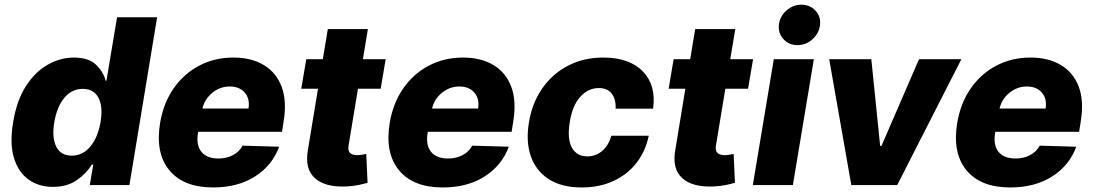

<svg xmlns="http://www.w3.org/2000/svg" viewBox="-20 -802 4737 832"><path d="M540.8 0 660.9 -727.3H487.3L441.2 -452.1H437.7Q428.8 -489.7 396.6 -521.1Q364.4 -552.6 299.8 -552.6Q242.6 -552.6 188.3 -522.5Q134 -492.5 93.4 -430.6Q52.8 -368.6 36.9 -272.4Q21.4 -179.3 40.6 -117.2Q59.8 -55 104.2 -23.6Q148.7 7.8 209.1 7.8Q270.9 7.8 313 -21.5Q355.2 -50.8 377.3 -88.4H384L369 0ZM415.6 -272.7Q404.3 -206.3 371.3 -166.9Q338.4 -127.5 290.8 -127.5Q242.9 -127.5 223.5 -167.1Q204.1 -206.7 215.3 -272.7Q226.4 -338.4 258.4 -377.7Q290.4 -416.9 339 -416.9Q386.6 -416.9 406.8 -378.2Q427 -339.5 415.6 -272.7Z M903.1 10.3Q774.9 10.3 713.4 -64.8Q652 -139.9 674 -270.6Q688.2 -355.1 732.1 -418.5Q775.9 -481.9 842.7 -517.2Q909.4 -552.6 991.5 -552.6Q1068.9 -552.6 1123 -520.2Q1177.2 -487.9 1200.5 -426Q1223.7 -364 1208.8 -274.1L1202.1 -230.8H838.8L837.7 -224.4Q829.5 -172.6 853 -143.8Q876.4 -115.1 927.2 -115.1Q960.9 -115.1 988.6 -129.3Q1016.3 -143.5 1031.2 -170.8L1189.6 -166.2Q1160.5 -85.9 1085.8 -37.8Q1011 10.3 903.1 10.3ZM857.2 -331.7H1056.8Q1063.6 -373.6 1040.8 -400.4Q1018.1 -427.2 975.5 -427.2Q933.2 -427.2 899.9 -399.7Q866.5 -372.2 857.2 -331.7Z M1651.3 -545.5 1629.6 -417.6H1531.2L1490.8 -173.3Q1486.5 -149.1 1496.8 -139.4Q1507.1 -129.6 1527.7 -129.6Q1537.3 -129.6 1549.2 -131.7Q1561.1 -133.9 1567.1 -134.9L1572.8 -9.6Q1558.9 -5.7 1535.7 -0.7Q1512.4 4.3 1481.2 6Q1388.1 10.3 1343.8 -30.7Q1299.4 -71.7 1314.6 -154.1L1358 -417.6H1285.5L1307.2 -545.5H1378.9L1400.6 -676.1H1574.2L1552.6 -545.5Z M1898.1 10.3Q1769.9 10.3 1708.5 -64.8Q1647 -139.9 1669 -270.6Q1683.2 -355.1 1727.1 -418.5Q1771 -481.9 1837.7 -517.2Q1904.5 -552.6 1986.5 -552.6Q2063.9 -552.6 2118.1 -520.2Q2172.2 -487.9 2195.5 -426Q2218.8 -364 2203.8 -274.1L2197.1 -230.8H1833.8L1832.7 -224.4Q1824.6 -172.6 1848 -143.8Q1871.4 -115.1 1922.2 -115.1Q1956 -115.1 1983.7 -129.3Q2011.4 -143.5 2026.3 -170.8L2184.7 -166.2Q2155.5 -85.9 2080.8 -37.8Q2006 10.3 1898.1 10.3ZM1852.3 -331.7H2051.8Q2058.6 -373.6 2035.9 -400.4Q2013.1 -427.2 1970.5 -427.2Q1928.3 -427.2 1894.9 -399.7Q1861.5 -372.2 1852.3 -331.7Z M2500.7 10.3Q2414.1 10.3 2358.3 -25.4Q2302.6 -61.1 2280.4 -124.5Q2258.2 -187.9 2272 -271Q2285.5 -354.8 2329.2 -418.1Q2372.9 -481.5 2440.7 -517Q2508.5 -552.6 2594.1 -552.6Q2707.7 -552.6 2766 -492.2Q2824.2 -431.8 2810 -331H2647.7Q2649.5 -372.5 2630.5 -396.5Q2611.5 -420.5 2574.9 -420.5Q2528.8 -420.5 2494.5 -382.6Q2460.2 -344.8 2448.9 -272.7Q2437.1 -199.9 2458.3 -162.1Q2479.4 -124.3 2524.9 -124.3Q2561.1 -124.3 2589 -147.5Q2616.8 -170.8 2629.3 -213.8H2791.2Q2777.3 -146.3 2737.9 -95.9Q2698.5 -45.5 2638.1 -17.6Q2577.8 10.3 2500.7 10.3Z M3243.3 -545.5 3221.6 -417.6H3123.2L3082.7 -173.3Q3078.5 -149.1 3088.8 -139.4Q3099.1 -129.6 3119.7 -129.6Q3129.3 -129.6 3141.2 -131.7Q3153.1 -133.9 3159.1 -134.9L3164.8 -9.6Q3150.9 -5.7 3127.7 -0.7Q3104.4 4.3 3073.2 6Q2980.1 10.3 2935.7 -30.7Q2891.3 -71.7 2906.6 -154.1L2949.9 -417.6H2877.5L2899.1 -545.5H2970.9L2992.5 -676.1H3166.2L3144.5 -545.5Z M3242.2 0 3333.1 -545.5H3506.7L3415.8 0ZM3435.4 -606.5Q3398.8 -606.5 3375.2 -632.1Q3351.6 -657.7 3355.1 -693.9Q3358.7 -730.1 3387.3 -755.9Q3415.8 -781.6 3452.4 -781.6Q3489.7 -781.6 3513.7 -755.9Q3537.6 -730.1 3533.4 -693.9Q3529.1 -657.7 3500.9 -632.1Q3472.7 -606.5 3435.4 -606.5Z M4146 -545.5 3867.9 0H3669L3573.2 -545.5H3755.7L3794 -169.7H3799.7L3962.4 -545.5Z M4357.2 10.3Q4229 10.3 4167.6 -64.8Q4106.2 -139.9 4128.2 -270.6Q4142.4 -355.1 4186.3 -418.5Q4230.1 -481.9 4296.9 -517.2Q4363.6 -552.6 4445.7 -552.6Q4523.1 -552.6 4577.2 -520.2Q4631.4 -487.9 4654.7 -426Q4677.9 -364 4663 -274.1L4656.2 -230.8H4293L4291.9 -224.4Q4283.7 -172.6 4307.2 -143.8Q4330.6 -115.1 4381.4 -115.1Q4415.1 -115.1 4442.8 -129.3Q4470.5 -143.5 4485.4 -170.8L4643.8 -166.2Q4614.7 -85.9 4540 -37.8Q4465.2 10.3 4357.2 10.3ZM4311.4 -331.7H4511Q4517.8 -373.6 4495 -400.4Q4472.3 -427.2 4429.7 -427.2Q4387.4 -427.2 4354 -399.7Q4320.7 -372.2 4311.4 -331.7Z"/></svg>

Font: Inter UI Extra Bold
Style: Italic
Weight: 800
Italic angle: 9.39999°
Designer: Rasmus Andersson
Foundry: rsms
Version: 3.2;8d6f07862